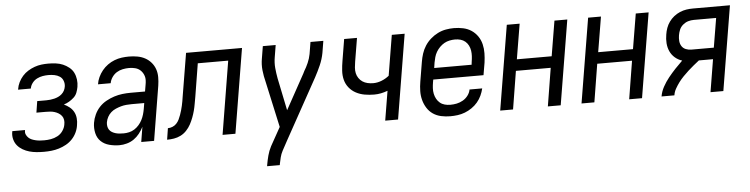

<svg xmlns="http://www.w3.org/2000/svg" viewBox="-45 -744 4591 1176"><g transform="rotate(-5 2250.0 -156.5)"><path d="M203 8Q180 8 157.5 6Q135 4 113.5 -2Q92 -8 73 -19Q54 -30 40.5 -46Q27 -62 21 -84Q15 -106 19 -129L20 -135H98V-132Q95 -119 100 -107.5Q105 -96 114 -87.5Q123 -79 134 -74.5Q145 -70 157.5 -67Q170 -64 183 -63Q196 -62 210 -62Q230 -62 251 -65.5Q272 -69 292 -79.5Q312 -90 325 -109Q338 -128 341 -148Q344 -162 342 -176Q340 -190 332 -200.5Q324 -211 312.5 -218Q301 -225 288 -229Q275 -233 261 -234Q247 -235 233 -235H177L188 -305H244Q256 -305 269 -306.5Q282 -308 294 -311Q306 -314 318 -319.5Q330 -325 340 -334Q350 -343 356 -354.5Q362 -366 364 -379Q367 -397 360.5 -414.5Q354 -432 339.5 -441.5Q325 -451 307 -454.5Q289 -458 270 -458Q253 -458 235 -455Q217 -452 200 -443.5Q183 -435 171 -419.5Q159 -404 156 -386L155 -385H77L78 -388Q81 -409 91 -429.5Q101 -450 116 -467Q131 -484 150.5 -496Q170 -508 191 -515.5Q212 -523 233 -525.5Q254 -528 275 -528Q299 -528 322 -525Q345 -522 365 -513.5Q385 -505 402.5 -491Q420 -477 429.5 -458Q439 -439 442 -416Q445 -393 441 -370Q438 -353 431.5 -336Q425 -319 411.5 -306.5Q398 -294 382 -284.5Q366 -275 349 -270Q368 -261 383.5 -248.5Q399 -236 408.5 -218.5Q418 -201 420 -179.5Q422 -158 418 -137Q415 -114 404.5 -92Q394 -70 377.5 -52.5Q361 -35 339.5 -23Q318 -11 295 -4Q272 3 249 5.5Q226 8 203 8Z M667 8Q635 8 604.5 0Q574 -8 553 -28Q532 -48 525 -79Q518 -110 523 -142Q527 -167 538.5 -192Q550 -217 568.5 -237Q587 -257 611.5 -270.5Q636 -284 661 -292Q686 -300 711.5 -303Q737 -306 763 -306H851L858 -347Q859 -353 860 -360Q861 -367 861 -373Q862 -392 854.5 -409Q847 -426 834 -437.5Q821 -449 803 -453.5Q785 -458 766 -458Q747 -458 727 -454Q707 -450 690 -439.5Q673 -429 661 -411.5Q649 -394 646 -375H568Q571 -397 581 -418.5Q591 -440 606 -458.5Q621 -477 640.5 -491Q660 -505 682 -513.5Q704 -522 726.5 -525Q749 -528 771 -528Q797 -528 822.5 -523.5Q848 -519 869.5 -507.5Q891 -496 907 -477.5Q923 -459 931 -436Q939 -413 939 -387Q939 -361 935 -335L880 0H801L816 -92Q805 -70 790 -51Q775 -32 755.5 -18.5Q736 -5 712.5 1.5Q689 8 667 8ZM699 -62Q715 -62 732.5 -66Q750 -70 765.5 -80Q781 -90 793 -104Q805 -118 813 -133.5Q821 -149 826 -166Q831 -183 834 -200L840 -236H763Q747 -236 730 -234.5Q713 -233 697 -228.5Q681 -224 664.5 -217Q648 -210 635 -198.5Q622 -187 613.5 -171.5Q605 -156 602 -139Q600 -127 602 -114.5Q604 -102 610.5 -92.5Q617 -83 627 -77Q637 -71 649 -67.5Q661 -64 673.5 -63Q686 -62 699 -62Z M1301 0 1375 -450H1188L1155 -247Q1151 -226 1147.5 -205Q1144 -184 1138.5 -163Q1133 -142 1125 -121Q1117 -100 1106.5 -80.5Q1096 -61 1080 -44Q1064 -27 1044 -17Q1024 -7 1002.5 -3.5Q981 0 960 0L971 -70Q985 -70 999 -75.5Q1013 -81 1023.5 -92Q1034 -103 1040.5 -116.5Q1047 -130 1052 -144Q1057 -158 1061 -172Q1065 -186 1068 -199.5Q1071 -213 1073.5 -227Q1076 -241 1078 -255L1122 -520H1466L1380 0Z M1556 215 1557 208Q1562 179 1569.5 150.5Q1577 122 1591 95L1654 -18L1592 -301Q1583 -336 1579 -372.5Q1575 -409 1582 -447L1594 -520H1673L1661 -447Q1655 -413 1658 -380Q1661 -347 1667 -315L1708 -116L1828 -334Q1828 -336 1829.5 -338Q1831 -340 1832 -341V-343Q1847 -367 1858.5 -393.5Q1870 -420 1875 -447L1887 -520H1966L1954 -447Q1947 -409 1931 -372.5Q1915 -336 1896 -301L1692 68L1659 129Q1649 148 1644 168Q1639 188 1635 208L1634 215Z M2301 0 2331 -181Q2310 -173 2289.5 -169Q2269 -165 2248 -165Q2218 -165 2189.5 -170Q2161 -175 2136.5 -188Q2112 -201 2094.5 -222.5Q2077 -244 2070 -271Q2063 -298 2065 -328Q2067 -358 2072 -387L2094 -520H2173L2149 -376Q2146 -358 2144.5 -340Q2143 -322 2146.5 -305.5Q2150 -289 2159.5 -275Q2169 -261 2182.5 -252Q2196 -243 2213 -239Q2230 -235 2248 -235Q2274 -235 2299.5 -245Q2325 -255 2346 -272L2387 -520H2466L2380 0Z M2701 8Q2672 8 2644.5 2Q2617 -4 2595 -19Q2573 -34 2558.5 -57Q2544 -80 2537 -106.5Q2530 -133 2530.5 -161.5Q2531 -190 2536 -219L2556 -339Q2560 -364 2568 -389Q2576 -414 2590.5 -436.5Q2605 -459 2625.5 -477Q2646 -495 2670 -507Q2694 -519 2719.5 -523.5Q2745 -528 2769 -528Q2798 -528 2826 -522Q2854 -516 2876.5 -501Q2899 -486 2914.5 -463.5Q2930 -441 2936.5 -414Q2943 -387 2942.5 -358.5Q2942 -330 2938 -301L2925 -225H2616L2613 -208Q2610 -190 2609 -172.5Q2608 -155 2611.5 -138Q2615 -121 2623 -106.5Q2631 -92 2643.5 -81.5Q2656 -71 2672.5 -66.5Q2689 -62 2707 -62Q2727 -62 2746.5 -66Q2766 -70 2784.5 -80.5Q2803 -91 2816 -108.5Q2829 -126 2832 -145H2910Q2905 -123 2895 -101.5Q2885 -80 2869.5 -61.5Q2854 -43 2833.5 -29Q2813 -15 2791 -6.5Q2769 2 2746 5Q2723 8 2701 8ZM2858 -295 2860 -312Q2863 -330 2864 -347.5Q2865 -365 2862.5 -381.5Q2860 -398 2852.5 -413Q2845 -428 2832.5 -438.5Q2820 -449 2804 -453.5Q2788 -458 2770 -458Q2754 -458 2736.5 -454.5Q2719 -451 2704 -442.5Q2689 -434 2676 -421Q2663 -408 2654 -392.5Q2645 -377 2640.5 -360.5Q2636 -344 2633 -328L2628 -295Z M3008 0 3094 -520H3173L3137 -304H3351L3387 -520H3466L3380 0H3301L3339 -234H3125L3087 0Z M3508 0 3594 -520H3673L3637 -304H3851L3887 -520H3966L3880 0H3801L3839 -234H3625L3587 0Z M4000 0Q4005 -30 4020.5 -58.5Q4036 -87 4056.5 -112.5Q4077 -138 4099.5 -162Q4122 -186 4145 -208Q4120 -216 4101 -232.5Q4082 -249 4071.5 -272Q4061 -295 4059 -321.5Q4057 -348 4062 -376Q4065 -396 4072 -415.5Q4079 -435 4091.5 -452.5Q4104 -470 4121 -483.5Q4138 -497 4158 -505.5Q4178 -514 4198 -517Q4218 -520 4238 -520H4466L4380 0H4301L4334 -200H4247Q4229 -186 4212 -172Q4195 -158 4178.5 -143Q4162 -128 4146 -111.5Q4130 -95 4117 -77.5Q4104 -60 4093 -40.5Q4082 -21 4079 0ZM4207 -270H4345L4375 -450H4238Q4220 -450 4203 -445Q4186 -440 4171 -427.5Q4156 -415 4149 -398.5Q4142 -382 4139 -364Q4136 -346 4137.5 -328.5Q4139 -311 4148 -297Q4157 -283 4173 -276.5Q4189 -270 4207 -270Z"/></g></svg>

Font: Iosevka Term Curly Oblique
Style: Regular
Weight: 400
Italic angle: -9°
Designer: Belleve Invis
Foundry: Belleve Invis
Version: Version 32.3.0